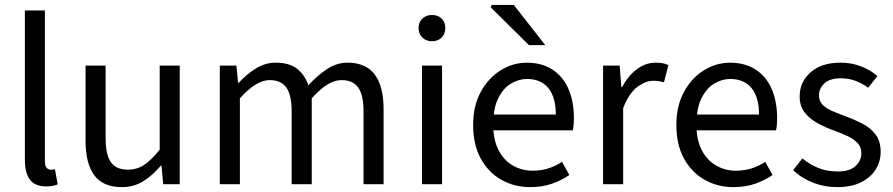

<svg xmlns="http://www.w3.org/2000/svg" viewBox="-20 -755 3662 787"><path d="M169.1 9.2Q138.2 9.2 118.9 -3.4Q99.6 -16 90.8 -40.5Q81.9 -64.9 81.9 -100.2V-712.2H164V-94.2Q164 -74.5 171.3 -66.9Q178.5 -59.3 188.5 -59.3Q192.1 -59.3 195.6 -59.8Q199.1 -60.3 205.1 -61.3L216.6 0.8Q208.2 4.4 196.3 6.8Q184.5 9.2 169.1 9.2Z M479 12Q402.3 12 366.5 -36.5Q330.7 -85 330.7 -178V-486H412.9V-188.7Q412.9 -120.8 434.5 -90.2Q456.2 -59.5 504.3 -59.5Q541.4 -59.5 570.7 -79Q600 -98.5 634.6 -141.5V-486H716.7V0H649L642 -75.9H639.3Q605.8 -36.3 567.4 -12.2Q529 12 479 12Z M881 0V-486.1H949L955.9 -415.6H958.6Q990.5 -450.3 1028.5 -474.2Q1066.5 -498.1 1109.9 -498.1Q1166 -498.1 1197.6 -473.2Q1229.2 -448.2 1244.1 -405.5Q1282.1 -446.9 1321.2 -472.5Q1360.4 -498.1 1404.4 -498.1Q1479.9 -498.1 1516.1 -449.5Q1552.3 -401 1552.3 -308V0H1470.1V-297.4Q1470.1 -365.6 1448.3 -396.1Q1426.5 -426.7 1379.6 -426.7Q1351.4 -426.7 1321.5 -408.2Q1291.7 -389.7 1257.8 -352V0H1175.5V-297.4Q1175.5 -365.6 1153.7 -396.1Q1132 -426.7 1085.1 -426.7Q1030.3 -426.7 963.3 -352V0Z M1709.9 0V-486H1792V0ZM1750.5 -586Q1726.8 -586 1711.3 -601Q1695.7 -616 1695.7 -640.4Q1695.7 -664.2 1711.3 -678.9Q1726.8 -693.6 1750.5 -693.6Q1774.8 -693.6 1790.1 -678.9Q1805.3 -664.2 1805.3 -640.4Q1805.3 -616 1790.1 -601Q1774.8 -586 1750.5 -586Z M2153.4 12Q2087.8 12 2034.7 -18.3Q1981.5 -48.6 1950.4 -105.5Q1919.4 -162.5 1919.4 -242.9Q1919.4 -322.1 1951.1 -379.2Q1982.7 -436.4 2032.8 -467.2Q2082.8 -498 2138.9 -498Q2201.3 -498 2244.5 -469.7Q2287.8 -441.5 2310.1 -390.3Q2332.4 -339.2 2332.4 -270Q2332.4 -257.5 2331.5 -245.2Q2330.6 -232.9 2327.9 -220.8H1978.3V-285.6H2258.2Q2258.2 -356.4 2227.7 -393.9Q2197.1 -431.3 2140.1 -431.3Q2106.7 -431.3 2075 -412.7Q2043.3 -394 2022.5 -352.8Q2001.7 -311.5 2001.7 -243.7Q2001.7 -181.8 2023.4 -139.9Q2045.2 -98 2082.1 -76.6Q2118.9 -55.3 2162.7 -55.3Q2198.2 -55.3 2228.4 -65Q2258.7 -74.8 2283.7 -91.6L2313.6 -37.7Q2282.3 -16 2242.7 -2Q2203.1 12 2153.4 12ZM2148.2 -570 1990.9 -725.6 1995.8 -734.7H2086.1L2215 -570Z M2452 0V-486.1H2520L2526.9 -397.6H2529.6Q2554.5 -444.1 2590.1 -471.1Q2625.8 -498.1 2667.9 -498.1Q2683.9 -498.1 2696.2 -495.9Q2708.5 -493.7 2719.7 -488.1L2701.6 -417.9Q2691.2 -420.9 2681.8 -422.4Q2672.3 -423.9 2657.2 -423.9Q2626.4 -423.9 2592.8 -399.1Q2559.2 -374.3 2534.3 -312.1V0Z M2986.4 12Q2920.8 12 2867.7 -18.3Q2814.5 -48.6 2783.4 -105.5Q2752.4 -162.5 2752.4 -242.9Q2752.4 -322.1 2784.1 -379.2Q2815.7 -436.4 2865.8 -467.2Q2915.8 -498 2971.9 -498Q3034.3 -498 3077.5 -469.7Q3120.8 -441.5 3143.1 -390.3Q3165.4 -339.2 3165.4 -270Q3165.4 -257.5 3164.5 -245.2Q3163.6 -232.9 3160.9 -220.8H2811.3V-285.6H3091.2Q3091.2 -356.4 3060.7 -393.9Q3030.1 -431.3 2973.1 -431.3Q2939.7 -431.3 2908 -412.7Q2876.3 -394 2855.5 -352.8Q2834.7 -311.5 2834.7 -243.7Q2834.7 -181.8 2856.4 -139.9Q2878.2 -98 2915.1 -76.6Q2951.9 -55.3 2995.7 -55.3Q3031.2 -55.3 3061.4 -65Q3091.7 -74.8 3116.7 -91.6L3146.6 -37.7Q3115.3 -16 3075.7 -2Q3036.1 12 2986.4 12Z M3412.5 12Q3358.8 12 3311.6 -6.6Q3264.4 -25.1 3231.1 -57.7L3269 -105.6Q3300.8 -79.9 3335.4 -66Q3370 -52.1 3415.2 -52.1Q3463.1 -52.1 3486.9 -74.4Q3510.7 -96.8 3510.7 -127.6Q3510.7 -152.6 3494.6 -169.2Q3478.5 -185.7 3453.6 -197.4Q3428.6 -209 3401 -219Q3364.8 -232 3332 -249.6Q3299.2 -267.3 3278.5 -293.7Q3257.8 -320.2 3257.8 -360.1Q3257.8 -418.9 3302.4 -458.5Q3347 -498.1 3425.5 -498.1Q3471.1 -498.1 3509.9 -482.8Q3548.7 -467.4 3576.6 -443.5L3538.8 -395.5Q3513.3 -413.6 3486.3 -423.8Q3459.3 -434 3426.5 -434Q3380.4 -434 3358.7 -412.8Q3337 -391.6 3337 -364.3Q3337 -341.9 3350.2 -327.3Q3363.4 -312.7 3386.7 -302Q3410 -291.4 3440.1 -280.7Q3478.1 -266.8 3512.5 -249.5Q3547 -232.1 3568.4 -204.5Q3589.8 -176.9 3589.8 -132.5Q3589.8 -93.1 3569.4 -60.3Q3549 -27.6 3509.4 -7.8Q3469.8 12 3412.5 12Z"/></svg>

Font: Source Sans 3 VF
Style: Regular
Weight: 200
Designer: Paul D. Hunt
Foundry: Adobe
Version: Version 3.046;hotconv 1.0.118;makeotfexe 2.5.65603